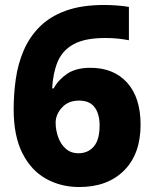

<svg xmlns="http://www.w3.org/2000/svg" viewBox="-20 -743 618 773"><path d="M35 -303Q35 -364 43.5 -424.5Q52 -485 75 -539Q98 -593 139 -634.5Q180 -676 244 -699.5Q308 -723 400 -723Q421 -723 450 -721Q479 -719 499 -715V-581Q479 -585 455.5 -587.5Q432 -590 403 -590Q322 -590 276.5 -565Q231 -540 212 -494Q193 -448 190 -387H196Q215 -422 250.5 -446Q286 -470 344 -470Q438 -470 492 -410Q546 -350 546 -241Q546 -123 479.5 -56.5Q413 10 299 10Q225 10 165 -23.5Q105 -57 70 -126.5Q35 -196 35 -303ZM296 -126Q334 -126 357.5 -153Q381 -180 381 -238Q381 -284 361 -311Q341 -338 298 -338Q255 -338 229.5 -310Q204 -282 204 -249Q204 -220 214 -191.5Q224 -163 244.5 -144.5Q265 -126 296 -126Z"/></svg>

Font: Noto Sans Gujarati UI ExtraBold
Style: Regular
Weight: 800
Designer: Jelle Bosma - Monotype Design Team, Universal Thirst
Foundry: Monotype Imaging Inc.
Version: Version 2.106; ttfautohint (v1.8.4.7-5d5b)